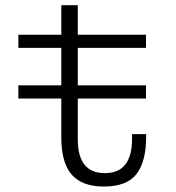

<svg xmlns="http://www.w3.org/2000/svg" viewBox="-20 -690 660 722"><path d="M210.5 -670.5H272.5V-166.5Q272.5 -102 298 -70.5Q323.5 -39 374 -39Q426.5 -39 451.5 -71.8Q476.5 -104.5 476.5 -167V-185.5H529.5V-175.5Q529.5 -82.5 493.2 -35.5Q457 11.5 370.5 11.5Q289.5 11.5 250 -32.8Q210.5 -77 210.5 -174.5ZM529 -559.5V-510H49V-559.5H229H243.5ZM529 -369V-319.5H49V-369H229H243.5Z"/></svg>

Font: Monaspace Neon Var
Style: Regular
Weight: 400
Designer: Riley Cran and the Lettermatic Team
Version: Version 1.000 (Monaspace Neon Var)